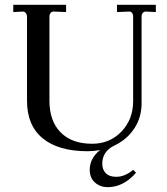

<svg xmlns="http://www.w3.org/2000/svg" viewBox="-20 -617 691 796"><path d="M465 -597H626V-567L587 -569Q578 -570 572.5 -564Q567 -558 567 -549V-189Q567 -130 536.5 -84Q506 -38 453 -13Q404 11 404 62Q404 86 418.5 101Q433 116 462 116Q498 116 532 87L544 99Q492 159 426 159Q396 159 374 140Q352 121 352 87Q352 39 395 5Q368 10 344 10Q222 10 157 -43.5Q92 -97 92 -199V-548Q92 -557 86.5 -563.5Q81 -570 73 -569L35 -567V-597H254V-567L205 -569Q196 -570 190.5 -564Q185 -558 185 -549V-199Q185 -115 231.5 -68Q278 -21 362 -21Q435 -21 483.5 -71.5Q532 -122 532 -198V-548Q532 -558 527 -564Q522 -570 514 -569L465 -567Z"/></svg>

Font: Unna
Style: Regular
Weight: 400
Designer: Jorge de Buen U.
Foundry: Omnibus-Type
Version: Version 2.006;PS 002.006;hotconv 1.0.70;makeotf.lib2.5.58329